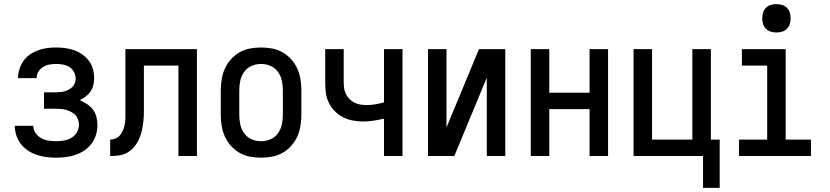

<svg xmlns="http://www.w3.org/2000/svg" viewBox="-20 -759 4040 934"><path d="M253 8Q229 8 205.5 5Q182 2 159.5 -5.5Q137 -13 117 -26Q97 -39 82 -58Q67 -77 59.5 -100Q52 -123 52 -146V-147H142Q142 -128 153 -112Q164 -96 180.5 -87Q197 -78 215.5 -75Q234 -72 253 -72Q272 -72 291.5 -75.5Q311 -79 327.5 -88.5Q344 -98 354 -115.5Q364 -133 364 -153Q364 -166 359.5 -178.5Q355 -191 346 -200Q337 -209 325.5 -215Q314 -221 301.5 -224.5Q289 -228 276 -229Q263 -230 250 -230H194V-310H250Q261 -310 272.5 -311Q284 -312 294.5 -315Q305 -318 315 -323.5Q325 -329 333 -337Q341 -345 344.5 -356Q348 -367 348 -378Q348 -394 339.5 -409.5Q331 -425 317 -433.5Q303 -442 286 -445Q269 -448 253 -448Q236 -448 220 -445Q204 -442 190 -433.5Q176 -425 167 -410.5Q158 -396 158 -379H68V-381Q68 -403 75 -424.5Q82 -446 95 -464Q108 -482 126.5 -494.5Q145 -507 165.5 -514.5Q186 -522 208.5 -525Q231 -528 253 -528Q275 -528 297.5 -525Q320 -522 341 -514.5Q362 -507 380.5 -494Q399 -481 412.5 -463Q426 -445 432 -423Q438 -401 438 -379Q438 -362 434 -345Q430 -328 420.5 -314Q411 -300 397 -289.5Q383 -279 368 -272Q386 -264 403 -253Q420 -242 432 -226Q444 -210 449 -190.5Q454 -171 454 -151Q454 -127 447 -103.5Q440 -80 425.5 -60.5Q411 -41 391 -27.5Q371 -14 348 -6Q325 2 301 5Q277 8 253 8Z M516 0V-80Q530 -80 543.5 -86Q557 -92 566 -104Q575 -116 580 -130Q585 -144 587.5 -158.5Q590 -173 590 -187.5Q590 -202 590 -217V-520H938V0H848V-440H680V-257Q680 -235 680 -213Q680 -191 677.5 -169Q675 -147 670.5 -125.5Q666 -104 657 -83.5Q648 -63 634 -46Q620 -29 601 -17.5Q582 -6 560 -3Q538 0 516 0Z M1250 8Q1223 8 1196 3Q1169 -2 1145.5 -15.5Q1122 -29 1103.5 -49.5Q1085 -70 1074 -94.5Q1063 -119 1058.5 -146Q1054 -173 1054 -200V-320Q1054 -347 1058.5 -374Q1063 -401 1074 -425.5Q1085 -450 1103.5 -470.5Q1122 -491 1145.5 -504.5Q1169 -518 1196 -523Q1223 -528 1250 -528Q1277 -528 1304 -523Q1331 -518 1354.5 -504.5Q1378 -491 1396.5 -470.5Q1415 -450 1426 -425.5Q1437 -401 1441.5 -374Q1446 -347 1446 -320V-200Q1446 -173 1441.5 -146Q1437 -119 1426 -94.5Q1415 -70 1396.5 -49.5Q1378 -29 1354.5 -15.5Q1331 -2 1304 3Q1277 8 1250 8ZM1250 -72Q1274 -72 1296 -81.5Q1318 -91 1332 -110.5Q1346 -130 1351 -153Q1356 -176 1356 -200V-320Q1356 -344 1351 -367Q1346 -390 1332 -409.5Q1318 -429 1296 -438.5Q1274 -448 1250 -448Q1226 -448 1204 -438.5Q1182 -429 1168 -409.5Q1154 -390 1149 -367Q1144 -344 1144 -320V-200Q1144 -176 1149 -153Q1154 -130 1168 -110.5Q1182 -91 1204 -81.5Q1226 -72 1250 -72Z M1848 0V-182Q1823 -176 1797.5 -172Q1772 -168 1746 -168Q1720 -168 1694.5 -173Q1669 -178 1646.5 -190Q1624 -202 1606 -221Q1588 -240 1577.5 -263.5Q1567 -287 1564.5 -313Q1562 -339 1562 -364V-520H1652V-364Q1652 -349 1653.5 -333.5Q1655 -318 1661.5 -304Q1668 -290 1679 -278.5Q1690 -267 1703.5 -260Q1717 -253 1732.5 -250.5Q1748 -248 1764 -248Q1785 -248 1806 -251.5Q1827 -255 1848 -261V-520H1938V0Z M2062 0V-520H2152V-139L2310 -520H2438V0H2348V-381L2190 0Z M2562 0V-520H2652V-308H2848V-520H2938V0H2848V-228H2652V0Z M3400 155V0H3062V-520H3152V-80H3348V-520H3438V-80H3481V155Z M3575 0V-80H3712V-440H3589V-520H3802V-80H3925V0ZM3757 -601Q3743 -601 3729.5 -605Q3716 -609 3706 -619Q3696 -629 3692 -642.5Q3688 -656 3688 -670Q3688 -684 3692 -697.5Q3696 -711 3706 -721Q3716 -731 3729.5 -735Q3743 -739 3757 -739Q3771 -739 3784.5 -735Q3798 -731 3808 -721Q3818 -711 3822 -697.5Q3826 -684 3826 -670Q3826 -656 3822 -642.5Q3818 -629 3808 -619Q3798 -609 3784.5 -605Q3771 -601 3757 -601Z"/></svg>

Font: Iosevka SS18 Medium
Style: Regular
Weight: 500
Monospace: yes
Designer: Belleve Invis
Foundry: Belleve Invis
Version: Version 25.1.1; ttfautohint (v1.8.4)